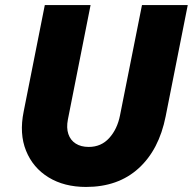

<svg xmlns="http://www.w3.org/2000/svg" viewBox="-20 -740 771 768"><path d="M324.2 7.8Q236.8 7.8 174.3 -30.5Q111.8 -68.8 84.2 -137Q56.6 -205.1 74.7 -293.9L159.2 -719.7H342.3L251.5 -261.7Q245.1 -228.5 253.4 -203.9Q261.7 -179.2 282.7 -165.8Q303.7 -152.3 335 -152.3Q384.8 -152.3 417 -188Q449.2 -223.6 460 -278.3L547.9 -719.7H731L642.6 -274.4Q616.2 -141.1 534.4 -66.7Q452.6 7.8 324.2 7.8Z"/></svg>

Font: Reddit Sans Black
Style: Italic
Weight: 900
Italic angle: -11.25°
Designer: Stephen Hutchings
Version: Version 1.013